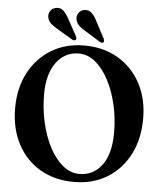

<svg xmlns="http://www.w3.org/2000/svg" viewBox="-60 -949 852 1011"><g transform="rotate(5 366.0 -443.5)"><path d="M360.5 -710Q463.5 -710 540.5 -664.2Q617.5 -618.5 660.2 -538.2Q703 -458 703 -353.5Q703 -244.5 660.5 -162.8Q618 -81 542.8 -35.2Q467.5 10.5 368.5 10.5Q266 10.5 189 -34.8Q112 -80 69.2 -161.5Q26.5 -243 26.5 -350.5Q26.5 -456.5 69.2 -537.5Q112 -618.5 187.5 -664.2Q263 -710 360.5 -710ZM557 -266.5Q557 -342.5 540.5 -413.8Q524 -485 494.2 -541.8Q464.5 -598.5 424.2 -632Q384 -665.5 336 -665.5Q263 -665.5 217.5 -604.5Q172 -543.5 172 -435Q172 -358.5 188.5 -286.8Q205 -215 234.8 -158Q264.5 -101 305 -67.5Q345.5 -34 393.5 -34Q467.5 -34 512.2 -94.2Q557 -154.5 557 -266.5ZM413 -842 459 -755Q465 -742 459.5 -735.5Q452.5 -728.5 441 -736L357.5 -787.5Q336.5 -799.5 323 -813.8Q309.5 -828 307 -848Q305.5 -866 317 -880.2Q328.5 -894.5 347.5 -896.5Q369 -899 384.5 -884Q400 -869 413 -842ZM264.5 -842 312 -755.5Q318.5 -742.5 313.5 -736Q306.5 -729 294.5 -735.5L210.5 -785.5Q189 -797.5 175 -811Q161 -824.5 158.5 -844.5Q156 -862.5 167.2 -877.2Q178.5 -892 197.5 -894.5Q219 -898 234.8 -883.2Q250.5 -868.5 264.5 -842Z"/></g></svg>

Font: Fraunces 144pt S050 SemiBold
Style: Regular
Weight: 600
Version: Version 1.000; ttfautohint (v1.8.3)